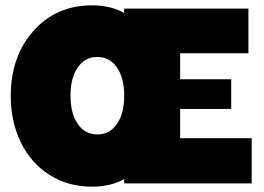

<svg xmlns="http://www.w3.org/2000/svg" viewBox="-20 -682 980 714"><path d="M321.8 12.2Q234.4 12.2 165.5 -30.8Q96.7 -73.7 58.3 -150.9Q20 -228 20 -325.2Q20 -472.7 104.7 -567.4Q189.5 -662.1 321.8 -662.1Q391.6 -662.1 441.9 -633.8V-649.9H903.8V-483.9H649.9V-387.2H839.8V-276.9H649.9V-168H916V0H441.9V-16.1Q391.6 12.2 321.8 12.2ZM269 -221.2Q295.9 -182.1 341.8 -182.1Q387.7 -182.1 414.8 -221.2Q441.9 -260.3 441.9 -326.2Q441.9 -392.1 414.8 -431.2Q387.7 -470.2 341.8 -470.2Q295.9 -470.2 269 -431.2Q242.2 -392.1 242.2 -326.2Q242.2 -260.3 269 -221.2Z"/></svg>

Font: Apfel Grotezk Satt
Style: Regular
Weight: 900
Designer: Luigi Gorlero
Foundry: © 2023, Luigi Gorlero & Collletttivo
Version: Version 2.000;Glyphs 3.2 (3217)